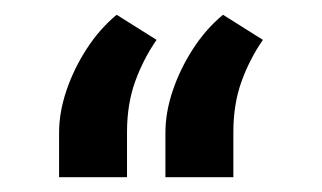

<svg xmlns="http://www.w3.org/2000/svg" viewBox="-20 -240 436 260"><path d="M138 -220 192 -186Q174 -160 163 -129.5Q152 -99 152 -61V0H60V-60Q60 -88 70 -117.5Q80 -147 97.5 -174Q115 -201 138 -220ZM282 -220 336 -186Q318 -160 307 -129.5Q296 -99 296 -61V0H204V-60Q204 -88 214 -117.5Q224 -147 241.5 -174Q259 -201 282 -220Z"/></svg>

Font: Placeholder Sans Medium
Style: Regular
Weight: 500
Designer: The Branx Europe S.L
Version: Version 1.006;Fontself Maker 3.5.7